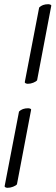

<svg xmlns="http://www.w3.org/2000/svg" viewBox="-20 -772 264 912"><path d="M166 -736.3Q181.6 -752 209 -752Q214.4 -752 219.2 -750Q224.1 -748 223.6 -745.1L156.2 -390.6Q150.9 -384.3 138.2 -379.2Q125.5 -374 112.3 -374Q106.9 -374 102.1 -376.2Q97.2 -378.4 97.7 -381.8ZM70.3 -242.2Q85.9 -257.8 113.3 -257.8Q118.7 -257.8 123.5 -255.9Q128.4 -253.9 127.9 -251L60.5 103.5Q55.2 109.9 42 115Q28.8 120.1 15.6 120.1Q10.7 120.1 6.1 117.9Q1.5 115.7 2 112.3Z"/></svg>

Font: Crimson
Style: Italic
Weight: 400
Italic angle: -11°
Version: Version 0.8